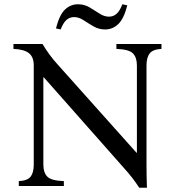

<svg xmlns="http://www.w3.org/2000/svg" viewBox="-20 -871 818 899"><path d="M632 8Q617 -15 599 -38.5Q581 -62 550 -96L185 -509H183V-100Q183 -63 201.5 -44Q220 -25 279 -23V0H68V-23Q109 -25 123.5 -44Q138 -63 138 -100V-565Q138 -604 115.5 -622Q93 -640 43 -642V-665H179Q194 -640 211.5 -616Q229 -592 250 -569L619 -156H621V-565Q621 -602 602.5 -621Q584 -640 525 -642V-665H736V-642Q696 -640 681 -621Q666 -602 666 -565V-100Q666 -72 666.5 -46.5Q667 -21 668 8ZM327 -791Q306 -791 291 -777.5Q276 -764 264 -733L242 -738Q258 -801 284 -826Q310 -851 345 -851Q375 -851 399.5 -836.5Q424 -822 446 -807.5Q468 -793 490 -793Q511 -793 526 -806.5Q541 -820 553 -851L576 -846Q560 -783 533.5 -758Q507 -733 472 -733Q443 -733 418 -747.5Q393 -762 371 -776.5Q349 -791 327 -791Z"/></svg>

Font: Bona Nova SC
Style: Regular
Weight: 400
Designer: Mateusz Machalski
Foundry: Capitalics
Version: Version 4.001; ttfautohint (v1.8.4.7-5d5b)